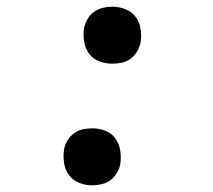

<svg xmlns="http://www.w3.org/2000/svg" viewBox="-20 -548 640 576"><path d="M256 8Q236 8 217.5 0.5Q199 -7 187.5 -22Q176 -37 172.5 -57.5Q169 -78 172 -98Q174 -113 182 -126Q190 -139 202 -148Q214 -157 228.5 -160Q243 -163 257 -163Q277 -163 295.5 -156Q314 -149 325.5 -133.5Q337 -118 340.5 -97.5Q344 -77 341 -57Q339 -43 331 -29.5Q323 -16 311.5 -7.5Q300 1 285 4.5Q270 8 256 8ZM317 -357Q297 -357 278 -364Q259 -371 247.5 -386.5Q236 -402 232.5 -422.5Q229 -443 232 -463Q235 -477 242.5 -490.5Q250 -504 262 -512.5Q274 -521 288.5 -524.5Q303 -528 317 -528Q337 -528 356 -520.5Q375 -513 386.5 -498Q398 -483 401.5 -462.5Q405 -442 402 -422Q399 -407 391.5 -394Q384 -381 372 -372Q360 -363 345.5 -360Q331 -357 317 -357Z"/></svg>

Font: Iosevka Md Ex Obl
Style: Regular
Weight: 500
Width: 7
Italic angle: -9°
Monospace: yes
Designer: Belleve Invis
Foundry: Belleve Invis
Version: Version 32.5.0; ttfautohint (v1.8.4)